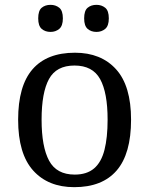

<svg xmlns="http://www.w3.org/2000/svg" viewBox="-20 -764 617 794"><path d="M287 10Q179 10 117 -59Q55 -128 55 -269Q55 -409 114.5 -477.5Q174 -546 290 -546Q398 -546 460 -477.5Q522 -409 522 -269Q522 -128 462.5 -59Q403 10 287 10ZM289 -42Q339 -42 369 -67.5Q399 -93 412 -144Q425 -195 425 -269Q425 -381 394 -437Q363 -493 288 -493Q213 -493 182.5 -437Q152 -381 152 -269Q152 -157 183 -99.5Q214 -42 289 -42ZM379 -632Q357 -632 342.5 -644.5Q328 -657 328 -688Q328 -720 342.5 -732Q357 -744 379 -744Q400 -744 415 -732Q430 -720 430 -688Q430 -657 415 -644.5Q400 -632 379 -632ZM189 -632Q167 -632 152.5 -644.5Q138 -657 138 -688Q138 -720 152.5 -732Q167 -744 189 -744Q210 -744 225 -732Q240 -720 240 -688Q240 -657 225 -644.5Q210 -632 189 -632Z"/></svg>

Font: Noto Serif Kannada
Style: Regular
Weight: 400
Designer: Universal Thirst, Indian Type Foundry and the Monotype Design Team
Foundry: Monotype Imaging Inc.
Version: Version 2.003